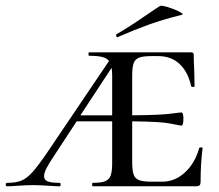

<svg xmlns="http://www.w3.org/2000/svg" viewBox="-54 -651 767 671"><path d="M654 -133Q647 -79 647 -15Q647 -7 643.5 -3.5Q640 0 632 0H270Q268 0 268 -6Q268 -12 270 -12Q299 -12 313 -17.5Q327 -23 332.5 -37Q338 -51 338 -81V-227H214L136 -108Q117 -80 108.5 -63Q100 -46 100 -35Q100 -22 113 -17Q126 -12 154 -12Q158 -12 158 -6Q158 0 154 0Q139 0 113 -2Q85 -4 61 -4Q39 -4 11 -2Q-13 0 -29 0Q-34 0 -34 -6Q-34 -12 -29 -12Q1 -12 20 -19.5Q39 -27 59 -49Q79 -71 111 -118L327 -438Q319 -448 303 -452Q287 -456 258 -456Q255 -456 255 -462Q255 -468 258 -468H614Q623 -468 623 -460Q623 -440 625 -398L626 -350Q626 -347 620.5 -347Q615 -347 614 -350Q603 -400 573.5 -427.5Q544 -455 498 -455H477Q446 -455 432 -449.5Q418 -444 413 -430Q408 -416 408 -386V-248Q507 -249 541 -253.5Q575 -258 580 -258Q587 -258 587 -236Q587 -212 580 -212Q576 -212 542.5 -219Q509 -226 408 -227V-85Q408 -55 413 -41Q418 -27 432 -21.5Q446 -16 477 -16H512Q557 -16 592 -48Q627 -80 642 -133Q643 -136 648.5 -136Q654 -136 654 -133ZM338 -248V-387Q338 -400 336 -414L227 -248ZM357 -521Q353 -521 352 -525.5Q351 -530 354 -532Q390 -552 457 -598Q489 -620 505 -630Q510 -633 533 -626Q556 -619 573 -610Q590 -601 581 -599Q519 -584 467.5 -565.5Q416 -547 359 -522Z"/></svg>

Font: Cormorant SC Medium
Style: Regular
Weight: 500
Designer: Christian Thalmann (Catharsis Fonts)
Version: Version 3.000